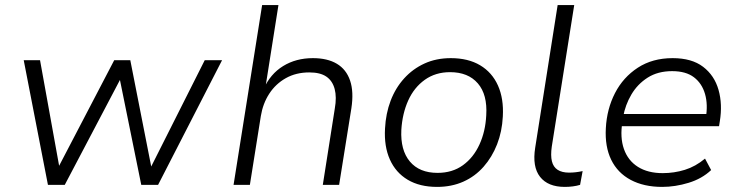

<svg xmlns="http://www.w3.org/2000/svg" viewBox="-20 -725 2896 753"><path d="M168 0 73 -489H137L216 -52H200L428 -489H491L577 -52H563L783 -489H851L600 0H534L444 -443H467L234 0Z M896 0 1008 -705H1072L1020 -376H1014Q1040 -435 1090.5 -466Q1141 -497 1207 -497Q1264 -497 1301 -475Q1338 -453 1353 -409Q1368 -365 1358 -300L1310 0H1246L1293 -299Q1301 -344 1292.5 -376Q1284 -408 1260 -424.5Q1236 -441 1193 -441Q1141 -441 1101 -418.5Q1061 -396 1036 -357.5Q1011 -319 1003 -270L960 0Z M1694 8Q1626 8 1579 -20Q1532 -48 1509 -99.5Q1486 -151 1490 -221Q1493 -280 1512 -330Q1531 -380 1565 -417.5Q1599 -455 1645 -476Q1691 -497 1748 -497Q1816 -497 1863 -469Q1910 -441 1933 -389.5Q1956 -338 1952 -268Q1949 -209 1929.5 -159Q1910 -109 1876.5 -71Q1843 -33 1797 -12.5Q1751 8 1694 8ZM1696 -47Q1754 -47 1795.5 -77Q1837 -107 1860.5 -158.5Q1884 -210 1887 -273Q1892 -354 1854 -398Q1816 -442 1745 -442Q1688 -442 1646 -412Q1604 -382 1581 -331Q1558 -280 1554 -216Q1550 -136 1587.5 -91.5Q1625 -47 1696 -47Z M2195 8Q2129 8 2098 -31.5Q2067 -71 2079 -146L2167 -705H2232L2144 -150Q2139 -115 2144.5 -92.5Q2150 -70 2167 -59Q2184 -48 2212 -48Q2225 -48 2238 -49.5Q2251 -51 2265 -54L2255 0Q2242 4 2226.5 6Q2211 8 2195 8Z M2577 8Q2505 8 2453.5 -19.5Q2402 -47 2377 -98.5Q2352 -150 2356 -222Q2360 -298 2392 -360Q2424 -422 2481.5 -459.5Q2539 -497 2618 -497Q2693 -497 2737.5 -463Q2782 -429 2798 -372.5Q2814 -316 2803 -249L2800 -230H2401L2409 -278H2770L2748 -262Q2757 -315 2745 -356.5Q2733 -398 2701.5 -422Q2670 -446 2616 -446Q2560 -446 2520 -420.5Q2480 -395 2456 -354Q2432 -313 2424 -267L2421 -247Q2411 -186 2427 -140.5Q2443 -95 2482 -70.5Q2521 -46 2579 -46Q2624 -46 2666 -59Q2708 -72 2745 -103L2769 -58Q2733 -24 2680.5 -8Q2628 8 2577 8Z"/></svg>

Font: Nunito Sans 10pt Light
Style: Italic
Weight: 300
Italic angle: -9°
Designer: Vernon Adams
Foundry: Vernon Adams
Version: Version 3.101;gftools[0.9.27]